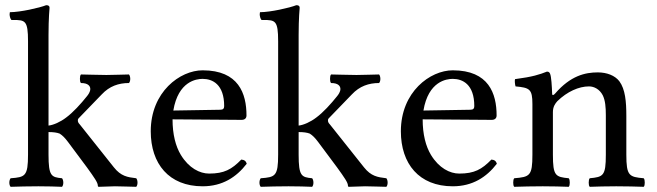

<svg xmlns="http://www.w3.org/2000/svg" viewBox="-20 -718 2534 740"><path d="M88 -122C88 -39 77 -35 21 -31C18 -28 16 -21 16 -14C16 -7 18 -1 21 2C54 1 88 0 128 0C163 0 196 1 219 2C222 -1 224 -7 224 -14C224 -21 222 -28 219 -31C178 -35 167 -39 167 -122V-209C186 -209 200 -207 210 -203C221 -196 230 -187 242 -171L315 -73C344 -33 357 -14 357 -3C357 0 358 2 361 2C381 2 403 0 423 0C454 0 485 2 505 2C508 -1 510 -7 510 -14C510 -21 508 -28 505 -31C471 -35 446 -39 419 -73L287 -239C283 -243 280 -248 280 -253C280 -257 280 -259 284 -263L372 -354C402 -386 437 -398 477 -398C480 -401 482 -407 482 -414C482 -421 480 -428 477 -431C454 -431 426 -429 390 -429C352 -429 315 -431 292 -431C289 -428 288 -421 288 -414C288 -407 289 -401 292 -398C320 -398 328 -386 328 -375C328 -364 320 -353 315 -347C292 -318 261 -284 235 -265C213 -248 186 -236 167 -234V-583C167 -648 171 -688 171 -688C171 -695 167 -698 158 -698C133 -688 58 -671 18 -671C18 -669 17 -666 17 -663C17 -655 20 -645 24 -641H31C77 -641 88 -639 88 -559Z M648 -292C667 -405 737 -414 761 -414C799 -414 844 -393 844 -309C844 -300 840 -295 829 -295ZM761 0C837 0 891 -35 931 -87C928 -97 922 -102 910 -103C873 -65 844 -49 786 -49C750 -49 708 -70 677 -121C657 -154 645 -200 645 -258L911 -256C923 -256 930 -262 930 -273C930 -357 900 -447 761 -447C674 -447 561 -364 561 -212C561 -87 631 0 761 0Z M1052 -122C1052 -39 1041 -35 985 -31C982 -28 980 -21 980 -14C980 -7 982 -1 985 2C1018 1 1052 0 1092 0C1127 0 1160 1 1183 2C1186 -1 1188 -7 1188 -14C1188 -21 1186 -28 1183 -31C1142 -35 1131 -39 1131 -122V-209C1150 -209 1164 -207 1174 -203C1185 -196 1194 -187 1206 -171L1279 -73C1308 -33 1321 -14 1321 -3C1321 0 1322 2 1325 2C1345 2 1367 0 1387 0C1418 0 1449 2 1469 2C1472 -1 1474 -7 1474 -14C1474 -21 1472 -28 1469 -31C1435 -35 1410 -39 1383 -73L1251 -239C1247 -243 1244 -248 1244 -253C1244 -257 1244 -259 1248 -263L1336 -354C1366 -386 1401 -398 1441 -398C1444 -401 1446 -407 1446 -414C1446 -421 1444 -428 1441 -431C1418 -431 1390 -429 1354 -429C1316 -429 1279 -431 1256 -431C1253 -428 1252 -421 1252 -414C1252 -407 1253 -401 1256 -398C1284 -398 1292 -386 1292 -375C1292 -364 1284 -353 1279 -347C1256 -318 1225 -284 1199 -265C1177 -248 1150 -236 1131 -234V-583C1131 -648 1135 -688 1135 -688C1135 -695 1131 -698 1122 -698C1097 -688 1022 -671 982 -671C982 -669 981 -666 981 -663C981 -655 984 -645 988 -641H995C1041 -641 1052 -639 1052 -559Z M1612 -292C1631 -405 1701 -414 1725 -414C1763 -414 1808 -393 1808 -309C1808 -300 1804 -295 1793 -295ZM1725 0C1801 0 1855 -35 1895 -87C1892 -97 1886 -102 1874 -103C1837 -65 1808 -49 1750 -49C1714 -49 1672 -70 1641 -121C1621 -154 1609 -200 1609 -258L1875 -256C1887 -256 1894 -262 1894 -273C1894 -357 1864 -447 1725 -447C1638 -447 1525 -364 1525 -212C1525 -87 1595 0 1725 0Z M2120 -358C2114 -351 2108 -348 2108 -358C2107 -385 2105 -423 2100 -434C2098 -438 2096 -442 2088 -442C2060 -431 2034 -422 1965 -413C1963 -407 1965 -391 1967 -385C2021 -380 2032 -375 2032 -317V-122C2032 -40 2022 -36 1962 -31C1959 -28 1958 -21 1958 -14C1958 -7 1959 -1 1962 2C1992 1 2032 0 2072 0C2112 0 2142 1 2172 2C2175 -1 2176 -7 2176 -14C2176 -21 2175 -28 2172 -31C2121 -36 2111 -40 2111 -122V-286C2111 -307 2120 -319 2128 -328C2166 -365 2211 -385 2250 -385C2270 -385 2291 -374 2303 -351C2313 -331 2315 -304 2315 -274V-122C2315 -40 2305 -36 2253 -31C2250 -28 2249 -21 2249 -14C2249 -7 2250 -1 2253 2C2283 1 2315 0 2355 0C2395 0 2431 1 2461 2C2464 -1 2465 -7 2465 -14C2465 -21 2464 -28 2461 -31C2405 -36 2394 -40 2394 -122V-271C2394 -326 2390 -374 2367 -405C2350 -427 2319 -439 2284 -439C2235 -439 2179 -426 2120 -358Z"/></svg>

Font: Ponomar Unicode
Style: Regular
Weight: 400
Version: 1.3